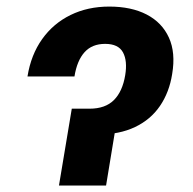

<svg xmlns="http://www.w3.org/2000/svg" viewBox="-20 -573 595 593"><path d="M64.9 -336.9Q75.7 -403.8 110.1 -452.1Q144.5 -500.5 197.8 -526.6Q251 -552.7 317.4 -552.7Q385.7 -552.7 433.1 -528.1Q480.5 -503.4 501.7 -456.8Q522.9 -410.2 511.7 -344.2Q502.9 -288.1 474.1 -245.8Q445.3 -203.6 397.2 -180.7Q349.1 -157.7 281.7 -157.2H210.9L224.6 -237.3H256.3Q305.2 -237.3 331.8 -263.9Q358.4 -290.5 366.7 -340.8Q374 -384.8 359.9 -411.1Q345.7 -437.5 304.7 -437.5Q264.2 -437.5 241 -411.6Q217.8 -385.7 210 -336.9ZM201.7 -237.3H346.7L307.6 0H162.1Z"/></svg>

Font: Inter 28pt
Style: Bold Italic
Weight: 700
Italic angle: -9.3988°
Designer: Rasmus Andersson
Foundry: rsms
Version: Version 4.001;git-66647c0bb